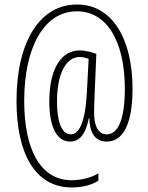

<svg xmlns="http://www.w3.org/2000/svg" viewBox="-20 -738 655 849"><path d="M566 -345C566 -567 476 -718 321 -718C160 -719 53 -559 53 -292C53 -59 135 91 298 91C344 91 386 80 415 61V28C389 46 340 59 297 59C159 59 87 -77 87 -292C87 -524 172 -688 320 -688C451 -688 532 -558 532 -345C532 -203 499 -144 452 -144C415 -144 396 -180 396 -240C396 -258 397 -291 398 -311L406 -500C390 -506 360 -515 332 -515C252 -515 198 -436 198 -289C198 -171 234 -112 290 -112C329 -112 358 -140 373 -216H375C376 -153 399 -112 452 -112C526 -112 566 -193 566 -345ZM232 -289C232 -416 274 -486 332 -486C346 -486 360 -482 372 -478L364 -327C357 -195 329 -144 293 -144C254 -144 232 -197 232 -289Z"/></svg>

Font: Noto Sans Bengali ExtraCondensed ExtraLight
Style: Regular
Weight: 200
Width: 2
Designer: Joana Ranito - Universal Thirst; Jelle Bosma - Monotype Design Team
Foundry: Universal Thirst ehf.
Version: Version 3.000